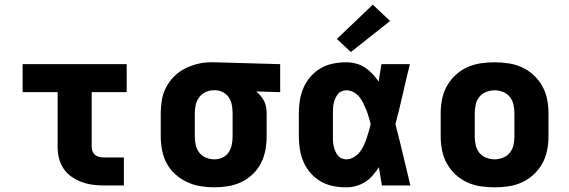

<svg xmlns="http://www.w3.org/2000/svg" viewBox="-20 -795 2440 823"><path d="M427 0Q403 0 378.5 -3Q354 -6 331 -14.5Q308 -23 287.5 -37Q267 -51 253 -71.5Q239 -92 233 -116Q227 -140 227 -165V-400H77V-520H523V-400H373V-165Q373 -155 377 -145.5Q381 -136 389 -130Q397 -124 407 -122Q417 -120 427 -120H511V0Z M899 8Q869 8 839 3Q809 -2 782 -14.5Q755 -27 732 -47.5Q709 -68 695 -94Q681 -120 675 -150Q669 -180 669 -210V-310Q669 -339 674 -367.5Q679 -396 692.5 -421.5Q706 -447 726.5 -467.5Q747 -488 772.5 -501Q798 -514 826.5 -521Q855 -528 883 -528Q888 -528 892 -528Q896 -528 900 -528L1181 -520V-400L1078 -403Q1088 -395 1097 -384.5Q1106 -374 1112 -362Q1118 -350 1120.5 -336.5Q1123 -323 1123 -310V-210Q1123 -180 1117.5 -151Q1112 -122 1098.5 -95.5Q1085 -69 1063 -48Q1041 -27 1014.5 -14.5Q988 -2 958.5 3Q929 8 899 8ZM899 -112Q917 -112 933.5 -119.5Q950 -127 960 -142Q970 -157 973.5 -174.5Q977 -192 977 -210V-310Q977 -327 974 -344Q971 -361 962 -375.5Q953 -390 938 -398.5Q923 -407 906 -408H900Q899 -408 897.5 -408Q896 -408 895 -408Q877 -408 860.5 -400Q844 -392 833.5 -377.5Q823 -363 819 -345.5Q815 -328 815 -310V-210Q815 -192 819 -173.5Q823 -155 834.5 -140.5Q846 -126 863 -119Q880 -112 899 -112Z M1464 8Q1436 8 1408 2.5Q1380 -3 1355.5 -17Q1331 -31 1312 -52.5Q1293 -74 1281.5 -100Q1270 -126 1265.5 -154Q1261 -182 1261 -210V-310Q1261 -338 1265.5 -366Q1270 -394 1281.5 -420Q1293 -446 1312 -467.5Q1331 -489 1355.5 -503Q1380 -517 1408 -522.5Q1436 -528 1464 -528Q1485 -528 1506 -522.5Q1527 -517 1544.5 -505.5Q1562 -494 1576.5 -478.5Q1591 -463 1603 -445Q1606 -464 1609 -482.5Q1612 -501 1615 -520H1737Q1721 -456 1706.5 -391.5Q1692 -327 1675 -263Q1692 -198 1707.5 -132Q1723 -66 1739 0H1617Q1614 -19 1610.5 -39Q1607 -59 1604 -78Q1592 -60 1578 -43.5Q1564 -27 1546 -15.5Q1528 -4 1507 2Q1486 8 1464 8ZM1464 -112Q1481 -112 1495.5 -120.5Q1510 -129 1520.5 -141.5Q1531 -154 1538 -169Q1545 -184 1550.5 -199.5Q1556 -215 1560.5 -231Q1565 -247 1569 -263Q1565 -278 1560.5 -293.5Q1556 -309 1550 -324Q1544 -339 1537 -353.5Q1530 -368 1519.5 -380.5Q1509 -393 1494.5 -400.5Q1480 -408 1464 -408Q1454 -408 1444 -403.5Q1434 -399 1427.5 -390.5Q1421 -382 1417 -372.5Q1413 -363 1410.5 -352.5Q1408 -342 1407.5 -331.5Q1407 -321 1407 -310V-210Q1407 -199 1407.5 -188.5Q1408 -178 1410.5 -167.5Q1413 -157 1417 -147.5Q1421 -138 1427.5 -129.5Q1434 -121 1444 -116.5Q1454 -112 1464 -112ZM1484 -572 1424 -628 1578 -775 1652 -705Z M2100 8Q2070 8 2040 3.5Q2010 -1 1982.5 -13.5Q1955 -26 1932.5 -47Q1910 -68 1895.5 -94Q1881 -120 1875 -150Q1869 -180 1869 -210V-310Q1869 -340 1875 -370Q1881 -400 1895.5 -426Q1910 -452 1932.5 -473Q1955 -494 1982.5 -506.5Q2010 -519 2040 -523.5Q2070 -528 2100 -528Q2130 -528 2160 -523.5Q2190 -519 2217.5 -506.5Q2245 -494 2267.5 -473Q2290 -452 2304.5 -426Q2319 -400 2325 -370Q2331 -340 2331 -310V-210Q2331 -180 2325 -150Q2319 -120 2304.5 -94Q2290 -68 2267.5 -47Q2245 -26 2217.5 -13.5Q2190 -1 2160 3.5Q2130 8 2100 8ZM2100 -112Q2118 -112 2136 -119Q2154 -126 2165.5 -140.5Q2177 -155 2181 -173.5Q2185 -192 2185 -210V-310Q2185 -328 2181 -346.5Q2177 -365 2165.5 -379.5Q2154 -394 2136 -401Q2118 -408 2100 -408Q2082 -408 2064 -401Q2046 -394 2034.5 -379.5Q2023 -365 2019 -346.5Q2015 -328 2015 -310V-210Q2015 -192 2019 -173.5Q2023 -155 2034.5 -140.5Q2046 -126 2064 -119Q2082 -112 2100 -112Z"/></svg>

Font: Iosevka SS04 Heavy Extended
Style: Regular
Weight: 900
Width: 7
Monospace: yes
Designer: Belleve Invis
Foundry: Belleve Invis
Version: Version 19.0.0; ttfautohint (v1.8.4)